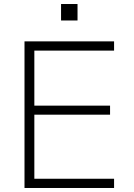

<svg xmlns="http://www.w3.org/2000/svg" viewBox="-20 -936 666 956"><path d="M102 0V-730H548V-684H151V-410H528V-365H151V-46H548V0ZM284 -834V-916H366V-834Z"/></svg>

Font: M PLUS 1 Light
Style: Regular
Weight: 300
Designer: Coji Morishita
Foundry: UNDERFOREST DESIGN
Version: Version 1.001